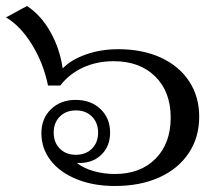

<svg xmlns="http://www.w3.org/2000/svg" viewBox="-41 -610 733 640"><path d="M97 -166Q97 -215 129 -246Q161 -277 211 -277Q262 -277 294 -246.5Q326 -216 326 -168Q326 -121 295 -92.5Q264 -64 215 -67Q238 -49 271.5 -39.5Q305 -30 342 -30Q427 -30 477.5 -81Q528 -132 528 -218Q528 -304 476.5 -355Q425 -406 338 -406Q282 -406 236 -385Q190 -364 160 -325H119Q104 -399 65.5 -461.5Q27 -524 -21 -552L49 -590Q95 -560 126.5 -504.5Q158 -449 168 -382Q196 -411 245.5 -428.5Q295 -446 353 -446Q434 -446 495 -418Q556 -390 589.5 -339Q623 -288 623 -221Q623 -152 588 -99.5Q553 -47 489.5 -18.5Q426 10 342 10Q271 10 215 -12.5Q159 -35 128 -75Q97 -115 97 -166ZM286 -168Q286 -201 265.5 -221.5Q245 -242 212 -242Q179 -242 158.5 -221.5Q138 -201 138 -168Q138 -135 158.5 -114.5Q179 -94 212 -94Q245 -94 265.5 -114.5Q286 -135 286 -168Z"/></svg>

Font: Fahkwang
Style: Regular
Weight: 400
Version: Version 1.000; ttfautohint (v1.6)